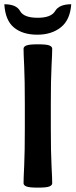

<svg xmlns="http://www.w3.org/2000/svg" viewBox="-40 -859 349 887"><path d="M201.2 -12.7Q201.2 -2.9 188.2 2.4Q175.3 7.8 134.8 7.8Q95.2 7.8 82 2.4Q68.8 -2.9 68.8 -12.7Q68.8 -33.2 71.8 -94.7Q74.7 -156.2 74.7 -267.6V-378.9Q74.7 -490.2 71.8 -551.8Q68.8 -613.3 68.8 -633.8Q68.8 -643.6 82 -648.9Q95.2 -654.3 134.8 -654.3Q175.3 -654.3 188.2 -648.9Q201.2 -643.6 201.2 -633.8Q201.2 -613.3 198 -551.8Q194.8 -490.2 194.8 -378.9V-267.6Q194.8 -156.2 198 -94.7Q201.2 -33.2 201.2 -12.7ZM132.3 -698.7Q64.9 -698.7 24.7 -731.7Q-15.6 -764.6 -20 -839.4Q35.6 -839.4 52.7 -808.1Q69.8 -776.9 134.3 -776.9Q196.3 -776.9 214.8 -808.1Q233.4 -839.4 289.1 -839.4Q284.2 -767.1 241.2 -732.9Q198.2 -698.7 132.3 -698.7Z"/></svg>

Font: Bainsley
Style: Bold
Weight: 700
Designer: Paul James MIller
Foundry: High-Logic / Made with FontCreator
Version: Version 1.411;March 28, 2021;FontCreator 13.0.0.2683 64-bit